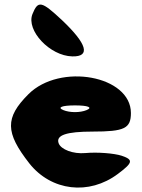

<svg xmlns="http://www.w3.org/2000/svg" viewBox="-20 -888 636 858"><path d="M107 -467C2 -362 3 -296 111 -158C209 -34 378 -14 507 -111C574 -161 577 -174 524 -192C490 -203 415 -209 361 -204C307 -199 252 -220 242 -248C229 -284 277 -300 394 -300C536 -300 565 -314 565 -383C565 -550 248 -608 107 -467ZM367 -396C338 -384 292 -384 263 -396C234 -408 257 -417 315 -417C373 -417 396 -408 367 -396ZM125 -825C96 -752 203 -638 303 -636C386 -634 369 -692 257 -798C165 -884 150 -887 125 -825Z"/></svg>

Font: Hussar Skorodowane
Style: Bold
Weight: 700
Foundry: Cannot Into Space Fonts
Version: Version 0.892